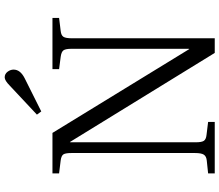

<svg xmlns="http://www.w3.org/2000/svg" viewBox="-80 -880 959 840"><g transform="rotate(-90 400.0 -459.5)"><path d="M62 0V-29L119 -35Q137 -37 144 -48Q151 -59 151 -86V-627Q151 -652 145.5 -661.5Q140 -671 119 -674L62 -681V-710H239L606 -111L607 -114V-627Q607 -652 600.5 -661.5Q594 -671 572 -674L518 -681V-710H742V-681L685 -674Q666 -672 659.5 -662Q653 -652 653 -624V0H589L199 -634L198 -631V-83Q198 -57 204.5 -47.5Q211 -38 230 -36L287 -29V0ZM333 -759 319 -778 445 -896Q468 -919 482 -919Q497 -919 506.5 -906.5Q516 -894 516 -880Q516 -851 479 -832Z"/></g></svg>

Font: Literata 36pt Light
Style: Regular
Weight: 300
Designer: Latin by Veronika Burian and Jose Scaglione. Greek by Irene Vlachou. Cyrillic by Vera Evstafieva.
Foundry: TypeTogether
Version: Version 3.002